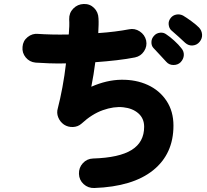

<svg xmlns="http://www.w3.org/2000/svg" viewBox="-20 -862 1040 963"><path d="M453 81Q422 82 399.5 61.5Q377 41 376 10Q375 -21 395.5 -43.5Q416 -66 447 -67Q578 -71 640.5 -110Q703 -149 703 -226Q703 -268 674 -293.5Q645 -319 598 -324Q551 -329 496 -309.5Q441 -290 389 -242Q371 -226 346 -225Q321 -224 301 -237Q281 -251 272 -273.5Q263 -296 270 -319Q282 -365 293 -424Q304 -483 311 -544Q265 -543 225.5 -544.5Q186 -546 158 -548Q128 -551 109 -574Q90 -597 93 -627Q95 -657 118.5 -676Q142 -695 171 -692Q199 -690 239 -689Q279 -688 325 -689Q327 -712 327.5 -731Q328 -750 327 -765Q326 -797 347.5 -819Q369 -841 400 -842Q431 -843 452 -822Q473 -801 474 -770Q475 -755 474.5 -737.5Q474 -720 473 -701Q473 -698 473 -696Q517 -699 556.5 -704Q596 -709 627 -715Q656 -721 681 -704.5Q706 -688 713 -659Q719 -630 702.5 -605Q686 -580 657 -574Q617 -566 565.5 -560Q514 -554 458 -550Q454 -519 449 -488Q444 -457 438 -427Q515 -461 588.5 -462Q662 -463 721 -436Q780 -409 815 -356.5Q850 -304 850 -232Q850 -90 748 -8Q646 74 453 81ZM909 -647Q899 -657 876.5 -677Q854 -697 838 -711Q828 -721 826 -739Q824 -757 837 -773Q848 -786 865 -789Q882 -792 898 -784Q915 -774 939 -756.5Q963 -739 978 -724Q992 -709 993.5 -689Q995 -669 981 -652Q968 -636 947 -634Q926 -632 909 -647ZM886 -550Q872 -536 850 -536Q828 -536 814 -552Q804 -563 783.5 -585Q763 -607 749 -622Q739 -633 739.5 -651.5Q740 -670 754 -684Q765 -696 783 -698Q801 -700 815 -689Q832 -678 854 -658Q876 -638 889 -621Q903 -605 902 -585.5Q901 -566 886 -550Z"/></svg>

Font: Zen Maru Gothic Black
Style: Regular
Weight: 900
Designer: Yoshimichi Ohira
Foundry: Positype
Version: Version 1.001